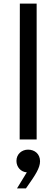

<svg xmlns="http://www.w3.org/2000/svg" viewBox="-20 -780 315 1074"><path d="M185 0V-760H91L90 0ZM125 274 132 264C177 200 204 160 204 122C204 81 174 57 137 57C103 57 72 81 72 120C72 155 97 182 130 184L75 274Z"/></svg>

Font: Be Vietnam Pro
Style: Regular
Weight: 400
Designer: Lam Bao, Tony Le, Vietanh Nguyen
Foundry: Yellow Type Foundry
Version: Version 1.002